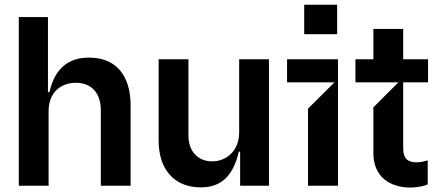

<svg xmlns="http://www.w3.org/2000/svg" viewBox="-20 -801 1903 828"><path d="M189.6 0V-319.6C188.9 -398.4 237.9 -443.9 307.5 -443.9C373.9 -443.9 413.7 -400.9 414.8 -327.4V0H543.3V-347.3C542.6 -479 478 -552.6 363.6 -552.6C273.4 -552.6 215.6 -503.9 193.2 -403.4H186.8V-727.3H61.1V0Z M845.9 7.1C927.9 7.1 984.4 -35.9 1009.9 -147H1015.6V0H1139.9V-545.5H1011.4V-229.4C1011 -146.3 951.7 -105.1 895.6 -105.1C833.1 -105.1 791.9 -148.8 792.6 -218V-545.5H664.1V-198.2C663 -67.1 734.7 7.1 845.9 7.1Z M1433.9 -653.4V-780.5H1291.9V-653.4ZM1437.5 0V-545.5H1218V-446H1422.6L1308.2 -332.4V0Z M1826 -446V-545.5H1718.8V-676.1H1590.2V-545.5H1512.8V-446H1698.2L1590.2 -338.1V-142.8C1588.8 -40.1 1660.2 7.5 1749.3 7.8C1786.6 7.5 1813.9 -0.7 1824.6 -5.7V-109.4C1809.3 -105.1 1794.4 -100.9 1777 -100.9C1744 -100.9 1718 -112.2 1718.8 -164.1V-446Z"/></svg>

Font: Riot Sans 2.0
Style: Bold
Weight: 600
Designer: Rasmus Andersson
Foundry: rsms
Version: Version 3.006;hotconv 1.0.109;makeotfexe 2.5.65596